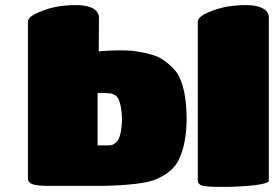

<svg xmlns="http://www.w3.org/2000/svg" viewBox="-20 -731 1082 755"><path d="M369.1 -664.1 368.2 -528.8 390.1 -530.8Q455.1 -535.2 504.9 -530.8Q531.7 -526.4 545.2 -523.9Q558.6 -521.5 578.4 -515.6Q598.1 -509.8 611.1 -502.2Q624 -494.6 639.9 -481.9Q655.8 -469.2 670.9 -451.2Q713.9 -394.5 713.9 -258.8Q712.4 -163.1 683.1 -103Q660.6 -55.7 596.2 -26.9Q542.5 -2.9 377.9 0H173.8Q125.5 0 107.7 -6.6Q89.8 -13.2 89.8 -28.8V-646Q89.8 -668 147.9 -689Q204.6 -710.9 277.8 -710.9Q342.3 -710.9 361.8 -684.1Q369.1 -673.8 369.1 -664.1ZM757.8 -20V-646Q757.8 -668 815.9 -689Q872.6 -710.9 945.8 -710.9Q1010.3 -710.9 1029.8 -684.1Q1037.1 -673.8 1037.1 -664.1V-20Q1037.1 -9.3 976.1 -2Q914.6 3.9 853 3.9Q793.5 3.9 774.9 -1Q757.8 -6.8 757.8 -20ZM363.8 -365.2V-159.2H399.9Q412.1 -158.7 420.4 -161.1Q428.7 -163.6 438.2 -172.6Q447.8 -181.6 453.1 -203.9Q458.5 -226.1 460 -261.2Q459 -290 455.3 -309.6Q451.7 -329.1 446.8 -340.1Q441.9 -351.1 432.6 -356.7Q423.3 -362.3 415 -363.5Q406.7 -364.7 392.1 -365.2Z"/></svg>

Font: GGS TheRock Black
Style: Regular
Weight: 900
Designer: Rodrigo Fuenzalida (2012); Goodgame Studios (2014)
Foundry: Rodrigo Fuenzalida,2012;  GGS,2014
Version: Version 1.002 | FøM Mod